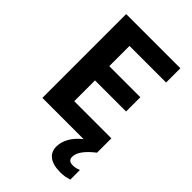

<svg xmlns="http://www.w3.org/2000/svg" viewBox="-293 -865 1228 1228"><g transform="rotate(45 321.0 -251.0)"><path d="M87 0ZM582 -129V0H87V-758H577V-629H246V-446H527V-317H246V-129ZM370 157Q370 116 392.5 76Q415 36 460 0H583Q488 73 488 132Q488 168 530 168Q556 168 583 156V243Q545 256 506 256Q438 256 404 230Q370 204 370 157Z"/></g></svg>

Font: Biryani ExtraBold
Style: Regular
Weight: 800
Designer: Dan Reynolds and Mathieu Reguer
Foundry: Dan Reynolds and Mathieu Reguer
Version: Version 1.004; ttfautohint (v1.1) -l 5 -r 5 -G 72 -x 0 -D la